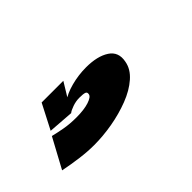

<svg xmlns="http://www.w3.org/2000/svg" viewBox="-18 -219 676 676"><g transform="rotate(-45 319.5 118.5)"><path d="M193 237Q237 237 284.2 228.8Q331.5 220.5 373.8 204.2Q416 188 444.2 163.2Q472.5 138.5 478 107Q486.5 65 454.2 44Q422 23 366 23Q328 23 291.2 32.8Q254.5 42.5 233 59L215 100Q222 94 239.2 88Q256.5 82 273 82Q293 82 300.5 84.8Q308 87.5 306 97Q304.5 108 280.2 116Q256 124 217 124Q184.5 124 157.2 119Q130 114 110 109L50 220Q87.5 227.5 123.8 232.2Q160 237 193 237ZM215 100 276 0H168L120 93Z"/></g></svg>

Font: Anybody ExtraExpanded Black
Style: Italic
Weight: 900
Width: 8
Italic angle: -10°
Version: Version 1.113;gftools[0.9.25]